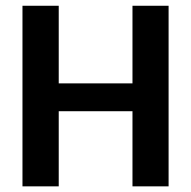

<svg xmlns="http://www.w3.org/2000/svg" viewBox="-20 -660 677 680"><path d="M577.1 -639.6V0H449.2V-266.1H188V0H59.6V-639.6H188V-364.7H449.2V-639.6Z"/></svg>

Font: Yantramanav
Style: Bold
Weight: 700
Version: Version 1.001;PS 1.0;hotconv 1.0.72;makeotf.lib2.5.5900; ttf